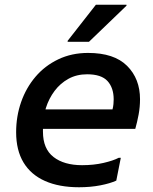

<svg xmlns="http://www.w3.org/2000/svg" viewBox="-20 -780 645 809"><path d="M313 9Q229 9 169.5 -17.5Q110 -44 79 -95.5Q48 -147 48 -223Q48 -290 69 -350Q90 -410 129.5 -456.5Q169 -503 225.5 -530Q282 -557 351 -557Q461 -557 515.5 -502.5Q570 -448 570 -362Q570 -329 564 -297Q558 -265 550 -237H123V-319H454Q457 -330 458 -341.5Q459 -353 459 -361Q459 -410 433 -438.5Q407 -467 347 -467Q303 -467 268.5 -448Q234 -429 210 -397Q186 -365 173.5 -325.5Q161 -286 161 -244V-225Q161 -153 205.5 -118.5Q250 -84 326 -84Q375 -84 416 -93.5Q457 -103 480 -115H489L470 -19Q444 -7 402.5 1Q361 9 313 9ZM265 -604V-608L384 -760H513V-756L355 -604Z"/></svg>

Font: Kufam Medium
Style: Italic
Weight: 500
Italic angle: -11°
Designer: Artur Schmal
Foundry: Original Type
Version: Version 1.301; ttfautohint (v1.8.3)